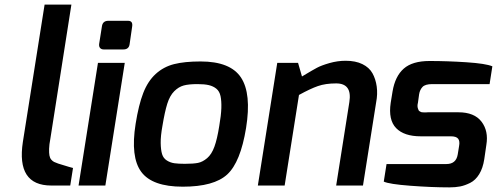

<svg xmlns="http://www.w3.org/2000/svg" viewBox="-20 -803 2151 831"><path d="M79 -189 173 -783H289L198 -203Q193 -177 192.5 -159Q192 -141 194 -130Q196 -119 202 -112Q208 -105 214.5 -102Q221 -99 232 -95Q293 -76 296 -76L284 0H202Q50 0 79 -189Z M320 0 404 -531H520L436 0ZM409 -612 421 -688Q424 -713 449 -713H534Q556 -713 552 -688L541 -612Q538 -589 514 -589H429Q419 -589 413.5 -595Q408 -601 409 -612Z M567 -267Q580 -349 600 -400.5Q620 -452 654 -483Q688 -514 733.5 -525.5Q779 -537 848 -537Q977 -537 1023 -467.5Q1069 -398 1045 -249Q1021 -101 963.5 -48Q906 5 771 5Q639 5 591.5 -59Q544 -123 567 -267ZM683 -258Q675 -214 675.5 -184Q676 -154 681.5 -136Q687 -118 702 -108.5Q717 -99 734.5 -96.5Q752 -94 780 -94Q817 -94 837 -98Q857 -102 876.5 -118.5Q896 -135 908 -168Q920 -201 929 -258Q937 -304 938 -335Q939 -366 934.5 -387Q930 -408 916.5 -419Q903 -430 884 -434.5Q865 -439 835 -439Q797 -439 775 -433Q753 -427 734 -408Q715 -389 704 -354Q693 -319 683 -258Z M1096 0 1180 -531H1270L1287 -472Q1290 -474 1297 -478Q1332 -499 1351.5 -509.5Q1371 -520 1406 -530Q1441 -540 1476 -540Q1519 -540 1548.5 -525.5Q1578 -511 1592 -486Q1606 -461 1610.5 -428.5Q1615 -396 1608 -360L1551 0H1435L1492 -361Q1505 -442 1435 -442Q1389 -442 1356 -430.5Q1323 -419 1274 -392L1212 0Z M1641 -17 1653 -93H1912Q1954 -93 1961 -134L1967 -171Q1971 -192 1963 -202.5Q1955 -213 1931 -213H1801Q1729 -213 1694.5 -248.5Q1660 -284 1671 -358L1679 -407Q1690 -473 1727.5 -506Q1765 -539 1839 -539Q1917 -539 1999.5 -533.5Q2082 -528 2111 -516L2099 -439H1851Q1820 -439 1808.5 -426.5Q1797 -414 1794 -395L1789 -359Q1787 -351 1787 -345Q1787 -339 1788.5 -334.5Q1790 -330 1791.5 -326.5Q1793 -323 1796 -321.5Q1799 -320 1801.5 -318.5Q1804 -317 1808.5 -317Q1813 -317 1816 -316.5Q1819 -316 1824 -316.5Q1829 -317 1831 -317H1964Q2033 -317 2064 -276.5Q2095 -236 2085 -176L2076 -114Q2070 -75 2054 -49Q2038 -23 2015 -11.5Q1992 0 1971.5 4Q1951 8 1925 8Q1849 8 1756.5 1Q1664 -6 1641 -17Z"/></svg>

Font: Exo
Style: DemiBoldItalic
Weight: 600
Designer: Natanael Gama
Version: Version 1